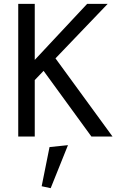

<svg xmlns="http://www.w3.org/2000/svg" viewBox="-20 -711 611 1000"><path d="M161 0H75V-691H161V-399L434 -691H541L269 -407L566 0H456L207 -342L161 -294ZM244 269 197 259 238 55 334 45Z"/></svg>

Font: Average Sans
Style: Regular
Weight: 400
Designer: Eduardo Rodriguez Tunni
Foundry: Eduardo Rodriguez Tunni
Version: Version 1.002